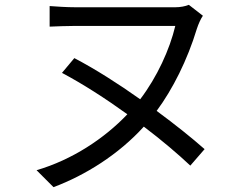

<svg xmlns="http://www.w3.org/2000/svg" viewBox="-20 -727 1040 793"><path d="M825 -111C773 -157 703 -213 627 -269C693 -358 754 -479 793 -608C800 -629 809 -649 818 -662L760 -707C745 -701 725 -697 704 -697H292C254 -697 213 -700 185 -702V-617C213 -618 256 -620 292 -620H704C681 -523 629 -409 559 -317C469 -381 373 -442 287 -487L236 -426C321 -381 416 -320 506 -255C411 -155 278 -67 131 -24L201 46C332 -3 470 -89 574 -204C648 -148 715 -91 766 -43Z"/></svg>

Font: Noto Sans Japanese Regular
Style: Regular
Weight: 400
Designer: Ryoko NISHIZUKA (kana & ideographs); Paul D. Hunt (Latin, Greek & Cyrillic); Wenlong ZHANG (bopomofo); Sandoll Communica
Foundry: Adobe Systems Incorporated
Version: Version 1.000;PS 1;hotconv 1.0.78;makeotf.lib2.5.61930